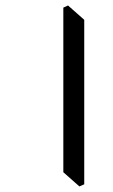

<svg xmlns="http://www.w3.org/2000/svg" viewBox="-20 -666 411 700"><path d="M269.5 13.7 210.9 -38.1V-638.2L228 -646L287.1 -593.8V5.9Z"/></svg>

Font: VarendraSemibold
Style: Regular
Weight: 600
Designer: Jacob Thomas
Foundry: Bangla Type Foundry
Version: Version 1.008